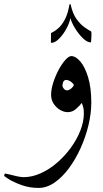

<svg xmlns="http://www.w3.org/2000/svg" viewBox="-74 -587 499 933"><path d="M369.6 -88.4Q369.6 -36.1 356 21Q342.3 78.1 317.9 132.3Q293.5 186.5 261 230.5Q228.5 274.4 190.9 300.3Q153.3 326.2 113.3 326.2Q69.3 326.2 31.2 312.5Q-6.8 298.8 -30.3 284.2Q-53.7 269.5 -53.7 267.1Q-53.7 263.7 -52 260Q-50.3 256.3 -48.3 256.3Q-45.4 256.3 -28.6 260.7Q-11.7 265.1 8.3 269.5Q28.3 273.9 40.5 273.9Q82.5 273.9 124.8 254.6Q167 235.4 204.3 202.9Q241.7 170.4 271 129.9Q300.3 89.4 316.9 46.4Q333.5 3.4 333.5 -36.1Q333.5 -53.7 330.6 -65.4Q327.6 -77.1 323.7 -86.9Q312.5 -72.8 295.2 -57.4Q277.8 -42 254.9 -42Q236.8 -42 218.3 -52.7Q199.7 -63.5 187 -82.5Q174.3 -101.6 174.3 -126Q174.3 -153.3 184.8 -185.8Q195.3 -218.3 210.9 -247.6Q226.6 -276.9 243.4 -295.7Q260.3 -314.5 272.5 -314.5Q293.5 -314.5 315.9 -288.6Q338.4 -262.7 354 -212.2Q369.6 -161.6 369.6 -88.4ZM285.2 -174.3Q277.8 -186 266.8 -192.4Q255.9 -198.7 249 -198.7Q238.3 -198.7 233.9 -190.2Q229.5 -181.6 229.5 -169.9Q229.5 -164.1 236.1 -156Q242.7 -147.9 252 -147.9Q260.3 -147.9 270.8 -156Q281.2 -164.1 285.2 -174.3ZM370.6 -422.4Q370.6 -414.1 369.6 -398.7Q368.7 -383.3 367.7 -380.9Q349.6 -380.9 328.4 -401.6Q307.1 -422.4 290.3 -450.2Q273.4 -478 268.1 -499Q263.2 -473.6 247.6 -445.6Q231.9 -417.5 212.4 -398.2Q192.9 -378.9 175.8 -378.9Q173.3 -378.9 173.3 -381.3Q173.3 -387.2 173.6 -393.1Q173.8 -398.9 173.8 -407.7Q173.8 -413.1 173.8 -419.2Q173.8 -425.3 173.8 -426.3Q173.8 -426.8 184.8 -432.1Q195.8 -437.5 211.4 -451.7Q227.1 -465.8 241.5 -492.9Q255.9 -520 263.2 -564Q263.2 -566.9 266.6 -566.9Q269.5 -566.9 269.5 -564Q279.3 -520 298.3 -493.9Q317.4 -467.8 337.2 -454.1Q356.9 -440.4 368.2 -434.6Q369.6 -434.1 370.1 -429.4Q370.6 -424.8 370.6 -422.4Z"/></svg>

Font: Scheherazade New Rohingya
Style: Regular
Weight: 400
Designer: SIL International
Foundry: SIL International
Version: Version 3.000 ; LngRng